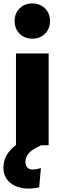

<svg xmlns="http://www.w3.org/2000/svg" viewBox="-66 -845 330 1117"><path d="M19 -723Q19 -767 48 -796Q77 -825 122 -825Q167 -825 196 -796Q225 -767 225 -723Q225 -678 196 -649Q167 -620 122 -620Q77 -620 48 -649Q19 -678 19 -723ZM27 -534H217V0H174Q121 23 101.5 46.5Q82 70 82 96Q82 119 93.5 130Q105 141 123 141Q145 141 172 133L162 244Q132 252 100 252Q36 252 -5 219.5Q-46 187 -46 130Q-46 53 27 -1Z"/></svg>

Font: Fira Sans Extra Condensed Black
Style: Regular
Weight: 900
Width: 1
Designer: Carrois Corporate & Edenspiekermann AG
Foundry: Carrois Corporate GbR & Edenspiekermann AG
Version: Version 4.203